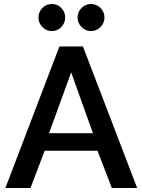

<svg xmlns="http://www.w3.org/2000/svg" viewBox="-20 -943 714 963"><path d="M278 -710H396L668 0H541L469 -187H204L133 0H7ZM446 -275 337 -580 226 -275ZM173 -855Q173 -883 192.5 -903Q212 -923 241 -923Q268 -923 287.5 -903Q307 -883 307 -855Q307 -828 287.5 -807.5Q268 -787 240 -787Q212 -787 192.5 -807.5Q173 -828 173 -855ZM369 -855Q369 -883 389 -903Q409 -923 436 -923Q464 -923 484 -903Q504 -883 504 -855Q504 -828 484 -807.5Q464 -787 436 -787Q409 -787 389 -807.5Q369 -828 369 -855Z"/></svg>

Font: Rising Sun SemiBold
Style: Regular
Weight: 600
Designer: Matt McInerney, Pablo Impallari, Rodrigo Fuenzalida (Raleway font), Stephen Hutchings (Greek), Cristiano Sobral (main ch
Foundry: The Rising Sun Project Authors
Version: Version 4.327; ttfautohint (v1.8.4.7-5d5b-dirty)